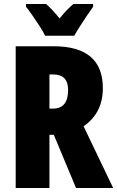

<svg xmlns="http://www.w3.org/2000/svg" viewBox="-20 -947 590 967"><path d="M250 -714Q498 -714 498 -503Q498 -378 401 -311L550 0H363L251 -268H229V0H59V-714ZM248 -572H229V-400H247Q323 -400 323 -494Q323 -572 248 -572ZM207 -767Q199 -785 181 -813Q163 -841 143.5 -869Q124 -897 111 -913V-927H212Q227 -914 244 -896Q261 -878 280 -854Q320 -903 350 -927H449V-913Q435 -894 417 -867Q399 -840 382 -813.5Q365 -787 354 -767Z"/></svg>

Font: Noto Sans ExtraCondensed Black
Style: Regular
Weight: 900
Width: 2
Designer: Monotype Design Team
Foundry: Monotype Imaging Inc.
Version: Version 2.013; ttfautohint (v1.8.4.7-5d5b)